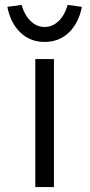

<svg xmlns="http://www.w3.org/2000/svg" viewBox="-20 -763 365 783"><path d="M124 0V-522H200V0ZM162 -592Q103 -592 63 -630.5Q23 -669 10 -735L68 -743Q80 -701 105 -677Q130 -653 162 -653Q194 -653 219 -677Q244 -701 256 -743L314 -735Q301 -669 261 -630.5Q221 -592 162 -592Z"/></svg>

Font: Lexend Exa Light
Style: Regular
Weight: 300
Designer: Bonnie Shaver-Troup, Thomas Jockin
Foundry: Lexend
Version: Version 1.007